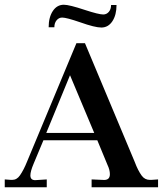

<svg xmlns="http://www.w3.org/2000/svg" viewBox="-40 -789 686 809"><path d="M-20 0V-33L7 -31H11Q31 -31 44 -50Q60 -73 74 -108L282 -607H318L528 -106Q541 -71 557 -49Q570 -31 592 -31H597L626 -33V0H346V-33L393 -31Q423 -28 423 -55Q423 -73 413 -94L370 -198H143L102 -100Q88 -67 88 -50Q88 -29 110 -30L157 -33V0ZM387 -673Q360 -673 298 -695Q240 -715 222 -715Q208 -715 198.5 -703.5Q189 -692 189 -674H165Q165 -716 182.5 -742.5Q200 -769 229 -769Q252 -769 318 -747Q376 -728 395 -728Q409 -728 418.5 -739Q428 -750 428 -768H451Q451 -726 433.5 -699.5Q416 -673 387 -673ZM155 -229H357L255 -472Z"/></svg>

Font: UnnaMedium
Style: Regular
Weight: 500
Designer: Jorge de Buen Unna
Foundry: Omnibus-Type
Version: Version 2.008;hotconv 1.0.109;makeotfexe 2.5.65596